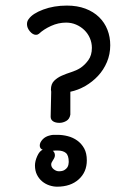

<svg xmlns="http://www.w3.org/2000/svg" viewBox="-20 -623 489 705"><path d="M85.9 -553.7Q99.6 -573.2 138.7 -587.9Q177.7 -602.5 225.6 -602.5Q263.7 -602.5 293.5 -591.3Q323.2 -580.1 343.8 -560.1Q364.3 -540 374.5 -513.7Q384.8 -487.3 384.8 -457Q384.8 -423.8 372.6 -395Q360.4 -366.2 339.8 -344.2Q319.3 -322.3 293 -307.1Q266.6 -292 238.3 -286.1V-202.1Q235.4 -185.5 223.1 -178.7Q210.9 -171.9 198.2 -171.9Q183.6 -171.9 174.8 -177.7Q166 -183.6 166 -194.3L168 -286.1Q168 -288.1 167.5 -290Q167 -292 167 -293.9Q167 -314.5 178.7 -326.2Q190.4 -337.9 207 -345.2Q223.6 -352.5 242.2 -358.4Q260.7 -364.3 274.4 -373Q291 -383.8 304.2 -401.9Q317.4 -419.9 317.4 -447.3Q317.4 -465.8 310.1 -482.9Q302.7 -500 289.6 -512.7Q276.4 -525.4 259.3 -532.7Q242.2 -540 222.7 -540Q194.3 -540 167.5 -527.8Q140.6 -515.6 123 -499Q118.2 -495.1 112.3 -495.1Q100.6 -495.1 89.8 -507.8Q79.1 -520.5 79.1 -534.2Q79.1 -545.9 85.9 -553.7ZM164.1 -126Q170.9 -127.9 177.7 -127.9Q184.6 -127.9 191.4 -127.9Q210 -127.9 229 -123Q248 -118.2 263.7 -106.9Q279.3 -95.7 289.1 -78.1Q298.8 -60.5 298.8 -34.2Q298.8 8.8 269 35.6Q239.3 62.5 189.5 62.5Q175.8 62.5 161.1 57.6Q146.5 52.7 134.8 43Q123 33.2 115.7 18.6Q108.4 3.9 108.4 -15.6Q108.4 -31.2 116.7 -49.8Q125 -68.4 136.7 -73.2Q126 -77.1 126 -88.9Q126 -99.6 136.2 -110.8Q146.5 -122.1 164.1 -126ZM173.8 -69.3Q181.6 -63.5 181.6 -52.7Q181.6 -44.9 174.8 -35.2Q168 -25.4 168 -19.5Q168 -8.8 177.2 -1.5Q186.5 5.9 196.3 5.9Q209 5.9 216.3 1.5Q223.6 -2.9 227.1 -8.3Q230.5 -13.7 231.4 -19.5Q232.4 -25.4 232.4 -28.3Q232.4 -52.7 221.7 -61.5Q210.9 -70.3 191.4 -70.3Q187.5 -70.3 183.1 -70.3Q178.7 -70.3 173.8 -69.3Z"/></svg>

Font: Gamja Flower
Style: Regular
Weight: 400
Designer: YoonDesign Inc.
Foundry: YoonDesign Inc.
Version: Version 3.00;build 20171102